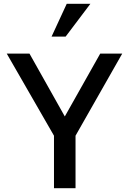

<svg xmlns="http://www.w3.org/2000/svg" viewBox="-20 -994 681 1014"><path d="M265.1 -277.3 15.6 -710.9H135.7L333 -359.9H311.5L509.3 -710.9H625.5L378.9 -277.3V0H265.1ZM252.4 -800.8 332.5 -974.1H457.5L326.7 -800.8Z"/></svg>

Font: Monda Medium
Style: Regular
Weight: 500
Designer: Vernon Adams
Foundry: Vernon Adams
Version: Version 2.200